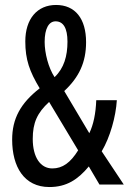

<svg xmlns="http://www.w3.org/2000/svg" viewBox="-20 -744 519 774"><path d="M206 -724C130 -724 82 -668 82 -577C82 -504 99 -456 140 -388C63 -328 29 -266 29 -181C29 -72 77 10 179 10C248 10 294 -20 338 -73L381 0H479L390 -134C424 -191 447 -274 451 -340H368C366 -287 357 -242 340 -207L239 -377C299 -433 327 -493 327 -574C327 -669 283 -724 206 -724ZM204 -658C235 -658 252 -631 252 -576C252 -518 238 -469 200 -433C175 -471 160 -530 160 -575C160 -629 177 -658 204 -658ZM178 -333 295 -138C264 -88 232 -65 191 -65C143 -65 112 -110 112 -184C112 -249 130 -289 178 -333Z"/></svg>

Font: Noto Sans Thai Looped ExtraCondensed
Style: Regular
Weight: 400
Width: 2
Designer: Sasikarn Vongin, Ben Mitchell
Foundry: The Fontpad Ltd
Version: Version 1.001